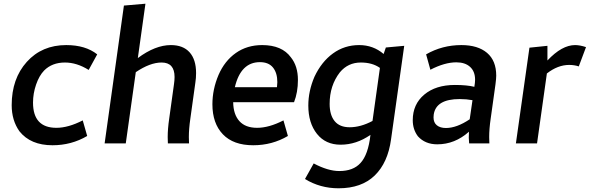

<svg xmlns="http://www.w3.org/2000/svg" viewBox="-20 -773 3179 1035"><path d="M263 10Q365 10 450 -40L426 -124Q348 -84 284 -84Q158 -84 158 -220Q158 -269 174.5 -317Q191 -365 218 -393Q261 -436 330 -436Q394 -436 458 -396L504 -480Q441 -530 337 -530Q206 -530 124.5 -439.5Q43 -349 43 -206Q43 -124 85 -65Q145 10 263 10Z M999 0 998 -34Q998 -78 1006 -133L1033 -327Q1037 -352 1037 -379Q1037 -452 1002 -491Q967 -530 901 -530Q817 -530 723 -460L764 -753L648 -743L544 0H658L712 -384Q789 -436 851 -436Q921 -436 921 -358Q921 -341 918 -320L892 -133Q884 -78 884 -34L885 0Z M1345 10Q1447 10 1532 -40L1508 -124Q1430 -84 1366 -84Q1303 -84 1270.5 -120Q1238 -156 1237 -222H1565Q1586 -275 1586 -342Q1586 -417 1548 -464Q1500 -530 1393 -530Q1312 -530 1251.5 -487.5Q1191 -445 1158 -369Q1125 -291 1125 -211Q1125 -108 1181.5 -49Q1238 10 1345 10ZM1473 -303H1246Q1278 -438 1381 -438Q1428 -438 1451.5 -409Q1475 -380 1475 -330Z M1805 242Q1929 242 2000 173Q2071 104 2088 -22L2159 -526L2060 -517L2048 -482Q1992 -530 1916 -530Q1837 -530 1775 -485Q1713 -440 1675 -359Q1642 -282 1642 -204Q1642 -110 1688.5 -51.5Q1735 7 1816 7Q1901 7 1977 -46Q1965 61 1923 106Q1884 149 1809 149Q1748 149 1671 108L1624 192Q1706 242 1805 242ZM1865 -87Q1811 -87 1784 -120Q1757 -153 1757 -213Q1757 -312 1812 -383Q1856 -436 1925 -436Q1987 -436 2028 -407L1988 -121Q1924 -87 1865 -87Z M2337 5Q2432 5 2508 -63L2507 -30L2509 0H2618L2617 -34Q2617 -78 2625 -133L2651 -319Q2655 -351 2655 -365Q2655 -446 2605.5 -488Q2556 -530 2467 -530Q2364 -530 2277 -480L2300 -397Q2377 -437 2440 -437Q2487 -437 2514 -412.5Q2541 -388 2541 -343Q2541 -328 2537 -305Q2497 -315 2432 -315Q2329 -315 2267 -263Q2205 -211 2205 -125Q2205 -75 2233 -38Q2272 5 2337 5ZM2384 -83Q2353 -83 2335 -97.5Q2317 -112 2317 -140L2318 -155Q2330 -239 2458 -239Q2494 -239 2527 -233L2512 -130Q2442 -83 2384 -83Z M2875 0 2928 -377Q2987 -423 3048 -423Q3076 -423 3100 -415L3139 -519Q3106 -530 3080 -530Q3009 -530 2931 -447V-526L2834 -516L2761 0Z"/></svg>

Font: Brisa Sans Medium
Style: Italic
Weight: 600
Italic angle: -8°
Designer: Dalton Maag Ltd
Foundry: Dalton Maag Ltd
Version: Version 1.101;July 10, 2019;FontCreator 11.5.0.2425 64-bit